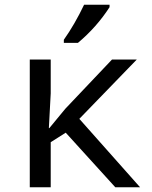

<svg xmlns="http://www.w3.org/2000/svg" viewBox="-20 -786 640 806"><path d="M187 -248 253.9 -329.1 450.2 -536.1H554.2L313 -287.1L567.9 0H463.9L255.9 -229L192.9 -189V0H105V-536.1H192.9V-394L185.1 -248ZM248 -619.1Q293.9 -684.1 333 -766.1H439.9V-755.9Q385.3 -671.4 307.1 -606H248Z"/></svg>

Font: Apple Sans Adjectives
Style: Regular
Weight: 400
Monospace: yes
Foundry: Apple Sans Adjectives
Version: Version 0.01